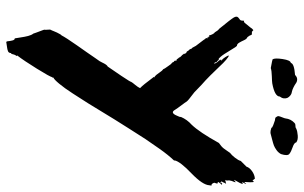

<svg xmlns="http://www.w3.org/2000/svg" viewBox="-198 -682 966 610"><g transform="rotate(90 285.0 -377.0)"><path d="M269.5 -821.9Q277.1 -821 282.9 -816.7Q288.6 -812.4 291 -807.1Q293.3 -801.9 292.4 -795.2Q291.4 -788.6 286.7 -782.9Q286.7 -766.7 244.8 -759Q239 -758.1 221.9 -757.6Q204.8 -757.1 196.2 -754.3Q170.5 -759 168.6 -760Q163.8 -766.7 167.6 -791.9Q171.4 -817.1 180 -818.1Q181.9 -828.6 218.1 -831.4Q224.8 -838.1 231.9 -838.1Q239 -838.1 244.3 -834.3Q249.5 -830.5 257.1 -826.7Q264.8 -822.9 269.5 -821.9ZM432.4 -835.2Q433.3 -828.6 447.6 -823.8Q461.9 -819 469 -813.3Q476.2 -807.6 469.5 -786.7Q464.8 -778.1 456.7 -772.4Q448.6 -766.7 442.4 -764.3Q436.2 -761.9 423.3 -758.6Q410.5 -755.2 406.7 -754.3Q403.8 -753.3 400.5 -753.3Q397.1 -753.3 394.8 -753.8Q392.4 -754.3 390 -755.2Q387.6 -756.2 385.7 -756.2Q385.7 -756.2 385.7 -758.1Q382.9 -760 378.1 -761.9Q373.3 -763.8 370 -764.8Q366.7 -765.7 361.9 -767.6Q357.1 -767.6 353.3 -769.5Q348.6 -775.2 349 -779Q349.5 -782.9 352.9 -791Q356.2 -799 356.2 -801Q358.1 -818.1 370.5 -829.5Q373.3 -832.4 376.7 -832.4Q380 -832.4 383.3 -832.9Q386.7 -833.3 388.6 -835.2Q397.1 -839 411 -840Q424.8 -841 432.4 -835.2ZM563.8 -600 566.7 -599Q566.7 -597.1 563.8 -595.2Q556.2 -586.7 559 -585.7Q563.8 -586.7 562.9 -582.9Q562.9 -581 561.4 -577.6Q560 -574.3 561 -573.3Q562.9 -568.6 564.8 -567.1Q566.7 -565.7 568.1 -566.2Q569.5 -566.7 569.5 -564.8Q569.5 -562.9 568.6 -559Q567.6 -538.1 531.4 -502.9Q493.3 -466.7 489.5 -448.6L490.5 -447.6Q472.4 -428.6 452.9 -401Q433.3 -373.3 421.9 -356.2Q410.5 -339 388.1 -303.3Q365.7 -267.6 359 -257.1Q353.3 -248.6 338.1 -222.9Q322.9 -197.1 308.1 -173.8Q293.3 -150.5 276.7 -124.8Q260 -99 246.2 -82.4Q232.4 -65.7 226.7 -63.8Q225.7 -62.9 227.6 -61H225.7Q223.8 -52.4 198.1 -11Q172.4 30.5 156.2 51.4L158.1 52.4Q156.2 55.2 154.8 58.1Q153.3 61 152.4 65.2Q151.4 69.5 150.5 70.5H148.6Q148.6 78.1 142.9 80.5Q137.1 82.9 128.6 83.8Q120 84.8 116.2 85.7Q111.4 87.6 111 81Q110.5 74.3 108.6 66.7Q106.7 59 101.9 59Q101 54.3 99 41Q97.1 27.6 94.3 16.7Q91.4 5.7 86.7 0L83.8 -8.6Q81 -17.1 77.6 -25.2Q74.3 -33.3 74.3 -35.2Q75.2 -38.1 74.3 -45.7Q73.3 -53.3 75.2 -56.2Q76.2 -57.1 78.6 -63.8Q81 -70.5 83.3 -74.8Q85.7 -79 88.1 -83.8Q90.5 -88.6 92.4 -89.5Q95.2 -95.2 103.8 -108.6Q112.4 -121.9 123.8 -138.1Q135.2 -154.3 146.2 -170Q157.1 -185.7 165.2 -197.6Q173.3 -209.5 174.3 -210.5Q175.2 -211.4 178.6 -218.6Q181.9 -225.7 185.2 -230.5Q188.6 -235.2 191.4 -236.2Q201 -249.5 221 -279.5Q241 -309.5 240 -310.5Q241.9 -314.3 249.5 -323.3Q257.1 -332.4 260 -339Q250.5 -347.6 225.7 -381L224.8 -381.9V-382.9V-383.8H225.7V-384.8Q224.8 -384.8 223.8 -385.7Q223.8 -385.7 223.8 -384.8Q218.1 -389.5 211.4 -399.5Q204.8 -409.5 200 -412.4Q200 -412.4 197.1 -418.1Q194.3 -422.9 189.5 -429Q184.8 -435.2 182.9 -438.1L181 -439L176.2 -444.8L178.1 -445.7Q170.5 -447.6 173.3 -454.3Q169.5 -454.3 169.5 -456.2Q168.6 -455.2 169.5 -454.3Q168.6 -456.2 164.8 -461Q161.9 -462.9 162.9 -463.8Q161.9 -463.8 161.9 -465.2Q161.9 -466.7 161 -466.7Q160 -468.6 153.3 -474.3Q153.3 -474.3 154.3 -475.2L153.3 -476.2H151.4Q151.4 -485.7 143.8 -487.6Q141.9 -490.5 140.5 -492.9Q139 -495.2 137.1 -496.2Q136.2 -498.1 135.2 -500.5Q134.3 -502.9 133.8 -503.8Q133.3 -504.8 132.4 -503.8L125.7 -516.2Q124.8 -517.1 107.6 -540Q104.8 -544.8 101.9 -547.6Q100 -549.5 101.9 -553.3Q97.1 -553.3 97.1 -555.2Q97.1 -558.1 96.2 -559Q95.2 -559 94.8 -559Q94.3 -559 92.4 -558.1Q92.4 -561.9 89 -568.6Q85.7 -575.2 82.9 -576.2Q77.1 -586.7 71.4 -590.5Q41 -627.6 35.7 -636.7Q30.5 -645.7 35.2 -650.5Q37.1 -652.4 39 -653.8Q41 -655.2 42.4 -656.2Q43.8 -657.1 44.8 -659.5Q45.7 -661.9 45.7 -666.7Q45.7 -670.5 46.7 -669.5Q49.5 -667.6 53.3 -672.4Q57.1 -677.1 63.8 -685.2Q70.5 -693.3 70.5 -694.3Q75.2 -699 75.7 -699Q76.2 -699 81 -694.3H85.7Q90.5 -694.3 90.5 -693.3Q92.4 -686.7 98.1 -680Q103.8 -678.1 107.6 -669.5Q111.4 -661 115.7 -653.8Q120 -646.7 125.7 -646.7Q127.6 -645.7 134.8 -633.8Q141.9 -621.9 151.4 -607.1Q161 -592.4 168.6 -587.6V-590.5Q174.3 -583.8 175.2 -582.9Q176.2 -585.7 177.1 -581Q179 -574.3 181.9 -574.3Q181.9 -579 176.2 -585.7Q169.5 -592.4 169.5 -597.1Q171.4 -597.1 173.3 -595.2Q173.3 -597.1 169.5 -600Q166.7 -601.9 161.4 -610Q156.2 -618.1 156.2 -621Q160 -621 170 -612.4Q180 -603.8 191.4 -591.4Q202.9 -579 219.5 -562.4Q236.2 -545.7 249.5 -534.3Q254.3 -529.5 262.4 -521.9Q270.5 -514.3 273.3 -511.4Q275.2 -509.5 282.4 -504.3Q289.5 -499 295.2 -494.3Q301 -489.5 302.9 -486.7Q305.7 -481.9 314.8 -470Q323.8 -458.1 328.6 -450.5Q338.1 -433.3 347.6 -456.2Q348.6 -458.1 350.5 -462.9Q352.4 -466.7 351.4 -468.6Q360 -488.6 376.2 -502.9Q400 -527.6 434.3 -589.5Q440 -593.3 444.8 -597.6Q449.5 -601.9 451.9 -605.2Q454.3 -608.6 459 -615.2Q463.8 -621.9 465.7 -624.8Q472.4 -629.5 481 -640.5Q489.5 -651.4 491.4 -659Q501 -668.6 509.5 -677.1Q512.4 -686.7 523.8 -694.8Q535.2 -702.9 547.6 -703.8Q552.4 -697.1 554.3 -696.2L555.2 -698.1L558.1 -701Q560 -691.4 558.1 -670.5L560 -671.4Q562.9 -675.2 563.8 -676.2Q564.8 -676.2 563.8 -673.8Q562.9 -671.4 561 -668.1Q559 -664.8 559 -662.9L564.8 -665.7Q563.8 -659 551.4 -638.1Q552.4 -637.1 556.2 -641Q559 -643.8 559 -641.9Q559 -640 556.7 -634.8Q554.3 -629.5 554.3 -627.6Q552.4 -621.9 553.3 -618.1Q554.3 -613.3 551.4 -609.5L560 -611.4Q562.9 -613.3 563.8 -611.4L561.9 -609.5Q561 -606.7 559.5 -603.3Q558.1 -600 555.2 -597.1Q556.2 -597.1 557.1 -597.1Q558.1 -597.1 559 -598.1V-593.3Q561 -594.3 561.4 -596.7Q561.9 -599 563.8 -600ZM100 -555.2Q101 -557.1 99 -558.1Q99 -556.2 100 -555.2ZM141.9 -497.1 139 -499 138.1 -501.9 141 -499ZM168.6 -585.7 169.5 -586.7Q171.4 -586.7 169.5 -585.7ZM561 -583.8 560 -581.9Q558.1 -582.9 558.1 -583.8Z"/></g></svg>

Font: KAZYinfo
Style: Bold
Weight: 700
Designer: emmanuel didier
Foundry: emmanuel didier
Version: Version 001.000